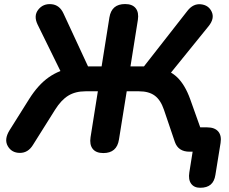

<svg xmlns="http://www.w3.org/2000/svg" viewBox="-20 -733 1111 930"><path d="M897.1 101.9 919.7 -40 953.5 1.8H898.2Q843.3 1.8 827 -45.5L773.8 -202.2Q757.9 -248.9 729.5 -269.8Q701.1 -290.8 653.2 -290.8H593.8L556.2 -57Q546 8.4 480.4 8.4Q445.1 8.4 429.1 -11.9Q413 -32.3 418.6 -68.4L454 -290.8H394.3Q345.4 -290.8 310.9 -269.8Q276.5 -248.9 246.7 -201.4L139.6 -30.9Q115.8 7.8 76.2 7.6Q36.6 7.4 17.8 -25.1Q-1 -57.6 25.9 -101.5L121.2 -253.3Q164.6 -322.3 216.2 -358.6Q267.8 -394.9 335.8 -405.9L284.5 -365L162.1 -614.1Q141.8 -656.4 165.4 -686.3Q189 -716.2 229 -712.7Q269 -709.2 288 -666.7L414.4 -394.1L390.6 -411.5H472.2L510 -648.8Q515.4 -681.3 534.3 -697.4Q553.3 -713.4 586 -713.4Q621.3 -713.4 637.3 -693.1Q653.4 -672.7 647.8 -636.6L612 -411.5H688.1L663.8 -394.1L888 -680.7Q915.7 -716.2 953.2 -712.2Q990.7 -708.2 1005.5 -675.8Q1020.4 -643.4 990.3 -606.1L795 -365L737.6 -405.9Q800.6 -395.1 838.4 -358.5Q876.2 -321.9 901 -253.3L964.4 -75.6L906.9 -116.1H983.4Q1019.5 -116.1 1036.8 -96.4Q1054 -76.6 1048.4 -40.7L1023.4 113.9Q1018.6 145.8 1000.4 161.1Q982.3 176.5 949.6 176.5Q920.1 176.5 905.8 156.7Q891.5 137 897.1 101.9Z"/></svg>

Font: SN Pro Thin
Style: Italic
Weight: 200
Italic angle: -9°
Designer: Tobias Whetton
Foundry: Supernotes
Version: Version 1.003;Glyphs 3.3 (3324)